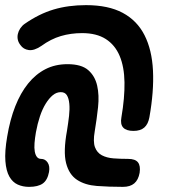

<svg xmlns="http://www.w3.org/2000/svg" viewBox="-40 -718 660 748"><path d="M480 -208Q452 -208 440 -221Q428 -234 433 -261Q446 -337 445 -397.5Q444 -458 426 -500.5Q408 -543 372 -566Q336 -589 280 -589Q236 -589 197 -577.5Q158 -566 121 -539Q93 -520 72 -523Q51 -526 40 -542Q32 -552 29.5 -563Q27 -574 29.5 -585.5Q32 -597 39 -607.5Q46 -618 56 -625Q112 -664 169 -681Q226 -698 295 -698Q382 -698 438 -668Q494 -638 523 -581Q552 -524 556 -443Q560 -362 542 -261Q537 -234 522 -221Q507 -208 480 -208ZM439 10Q384 10 337.5 6.5Q291 3 260 -17.5Q229 -38 217.5 -82.5Q206 -127 221 -209Q226 -240 229 -266.5Q232 -293 230 -314Q228 -335 220.5 -347Q213 -359 197 -359Q180 -359 165.5 -347Q151 -335 138 -314Q125 -293 115.5 -264.5Q106 -236 100 -203Q96 -180 94.5 -160.5Q93 -141 95.5 -127.5Q98 -114 104 -106.5Q110 -99 120 -99Q136 -99 145.5 -85Q155 -71 151 -48Q145 -16 126.5 -3Q108 10 73 10Q49 10 29 1Q9 -8 -3.5 -30Q-16 -52 -19 -90Q-22 -128 -12 -186Q-1 -252 19.5 -304Q40 -356 69.5 -392.5Q99 -429 137 -448.5Q175 -468 223 -468Q277 -468 303.5 -445Q330 -422 338.5 -384.5Q347 -347 342 -300.5Q337 -254 329 -206Q322 -166 330 -144.5Q338 -123 357 -113Q376 -103 402.5 -101Q429 -99 459 -99Q487 -99 497.5 -85.5Q508 -72 504 -45Q499 -17 483 -3.5Q467 10 439 10Z"/></svg>

Font: Maple Mono NL SemiBold
Style: Italic
Weight: 600
Italic angle: -10°
Monospace: yes
Designer: subframe7536
Version: Version 7.000